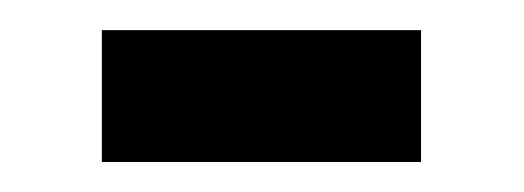

<svg xmlns="http://www.w3.org/2000/svg" viewBox="-20 -108 349 128"><path d="M47.9 0V-87.9H260.7V0Z"/></svg>

Font: Vazir WOL-UI
Style: Regular-WOL-UI
Weight: 400
Designer: Saber Rastikerdar
Foundry: Saber Rastikerdar
Version: Version 30.1.0